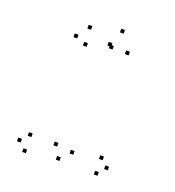

<svg xmlns="http://www.w3.org/2000/svg" viewBox="-138 -868 897 986"><g transform="rotate(20 310.0 -375.5)"><path d="M345.7 -67V-87H325.7V-67ZM438.3 -643.5V-663.5H418.3V-643.5ZM376.3 -739.7V-759.7H356.3V-739.7ZM212.2 -701.2V-721.2H192.2V-701.2ZM160.3 -635.2V-655.2H140.3V-635.2ZM220.7 -611.2V-631.2H200.7V-611.2ZM338.8 -654.3V-674.3H318.8V-654.3ZM350.5 -643.5V-663.5H330.5V-643.5ZM253.5 -78V-98H233.5V-78ZM290.3 -12.7V-32.7H270.3V-12.7ZM499.7 -8V-28H479.7V-8ZM539.8 -52.2V-72.2H519.8V-52.2ZM497.3 -92V-112H477.3V-92ZM112.7 -78.3V-98.3H92.7V-78.3ZM70.5 -33.5V-53.5H50.5V-33.5ZM114.3 9V-11H94.3V9Z"/></g></svg>

Font: Monaspace Radon Dots Var
Style: Regular
Weight: 400
Designer: Riley Cran and the Lettermatic Team
Version: Version 1.100 (Monaspace Radon Dots)